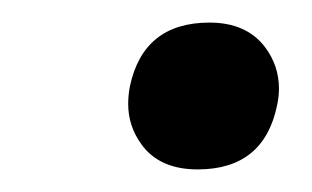

<svg xmlns="http://www.w3.org/2000/svg" viewBox="-20 -528 276 170"><path d="M155 -378Q121 -378 105 -400.5Q93.5 -416.5 93.5 -436Q93.5 -443.5 95 -451.5Q107 -508 165.5 -508Q198 -508 214.5 -486.5Q227 -470 227 -449.5Q227 -443 225.5 -435.5Q214 -378 155 -378Z"/></svg>

Font: Heraclito
Style: Italic
Weight: 400
Italic angle: -12°
Designer: Kostas Bartsokas (font) & Cristiano Sobral (main changes)
Foundry: Kostas Bartsokas (font) & Cristiano Sobral (main changes)
Version: Version 1.00;July 8, 2020;FontCreator 13.0.0.2655 64-bit